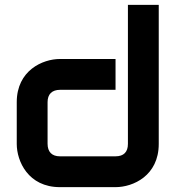

<svg xmlns="http://www.w3.org/2000/svg" viewBox="-20 -771 731 791"><path d="M634 -751H507V-178C507 -145 490 -127 456 -127H227C194 -127 176 -145 176 -179V-350C176 -383 194 -401 228 -401H456V-528H227C156 -528 49 -481 49 -350V-178C49 -107 96 0 227 0H456C528 0 634 -47 634 -178Z"/></svg>

Font: Audiowide
Style: Regular
Weight: 400
Designer: Astigmatic (AOETI)
Foundry: Astigmatic (AOETI)
Version: Version 1.002